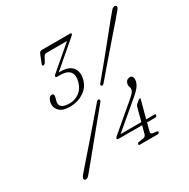

<svg xmlns="http://www.w3.org/2000/svg" viewBox="-163 -859 1012 1026"><g transform="rotate(-30 343.0 -346.0)"><path d="M511 -183Q513.5 -191.5 519.5 -196L537 -211Q541.5 -214.5 545 -214.5Q549.5 -214.5 548 -209.5L519 -100.5H570.5Q578.5 -100.5 576 -92.5Q574 -84 565 -84H515L502 -35.5Q497.5 -21 513 -19L536 -15.5Q544 -15 542.5 -7.5Q539.5 0 531.5 0H422Q413 0 415.5 -7.5Q417.5 -14.5 426 -15.5L451 -19Q467.5 -21 471.5 -35.5L484.5 -84H338.5Q328.5 -84 330.5 -92Q332 -97 340 -103.5L504.5 -243Q513.5 -251 520.2 -258.5Q527 -266 529.5 -274.5Q532.5 -287 528.2 -295.8Q524 -304.5 527.5 -317.5Q534 -339.5 557.5 -339.5Q566.5 -339.5 571.8 -329.2Q577 -319 572.5 -301.5Q568 -285 556.2 -270.2Q544.5 -255.5 523.5 -237.5L361 -100.5H489ZM420 -383.5Q409.5 -370 402 -375.5Q394 -380.5 405.5 -393Q439 -433 477.8 -480.5Q516.5 -528 553 -573.2Q589.5 -618.5 616.5 -651.8Q643.5 -685 653.5 -696.5Q669.5 -714.5 681.5 -707Q692 -699.5 676.5 -681.5Q667.5 -670 639.2 -637.5Q611 -605 572.5 -560.8Q534 -516.5 493.8 -469.8Q453.5 -423 420 -383.5ZM336 -310.5Q346 -324 354 -318.5Q362 -313 351.5 -300.5Q319.5 -262 280.8 -215Q242 -168 204.8 -122.2Q167.5 -76.5 139.5 -42.5Q111.5 -8.5 101 4Q85 22.5 73 14.5Q67.5 11 69.2 3.8Q71 -3.5 77.5 -11.5Q87.5 -23.5 116.8 -57Q146 -90.5 185 -135.2Q224 -180 264 -226.5Q304 -273 336 -310.5ZM333.5 -452Q323 -410.5 285.8 -386.2Q248.5 -362 201 -362Q153.5 -362 133.8 -385.2Q114 -408.5 122 -439Q129.5 -466.5 148.5 -466.5Q163 -466.5 157.5 -445L152.5 -426.5Q140 -378.5 208 -378.5Q240.5 -378.5 267.5 -397.8Q294.5 -417 304.5 -454.5Q315 -493 298.8 -514.2Q282.5 -535.5 236 -535.5H220.5Q210 -535.5 212.5 -543.5Q213.5 -547.5 217 -550.8Q220.5 -554 225.5 -558L362 -674.5H235Q223 -674.5 216 -661L202 -635Q195.5 -624.5 188 -624.5Q178.5 -624.5 183.5 -636.5L204 -688Q209 -700.5 222 -700.5H396Q404.5 -700.5 403 -693.5Q401.5 -689.5 390 -680L238.5 -550.5Q244 -551 248.5 -551Q303 -551 324 -523.2Q345 -495.5 333.5 -452Z"/></g></svg>

Font: Fraunces 72pt S050 Thin
Style: Italic
Weight: 100
Italic angle: -16°
Version: Version 1.000; ttfautohint (v1.8.3)